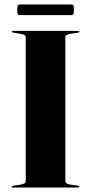

<svg xmlns="http://www.w3.org/2000/svg" viewBox="-20 -838 407 858"><path d="M272 -28Q272 -17 293 -13.5L327.5 -8Q334.5 -7 334.5 -3.5Q334.5 0 329 0H38Q32.5 0 32.5 -3.5Q32.5 -7 39.5 -8L74 -13.5Q95 -17 95 -28V-672Q95 -683 74 -686.5L39.5 -692Q32.5 -693 32.5 -696.5Q32.5 -700 38 -700H329Q334.5 -700 334.5 -696.5Q334.5 -693 327.5 -692L293 -686.5Q272 -683 272 -672ZM57 -794Q57 -808.5 59.2 -813.2Q61.5 -818 69.5 -818H298Q306 -818 308.2 -814Q310.5 -810 310.5 -794.5Q310.5 -780 308.2 -775.2Q306 -770.5 298 -770.5H69.5Q61.5 -770.5 59.2 -775.2Q57 -780 57 -794Z"/></svg>

Font: Fraunces 144pt S000
Style: Bold
Weight: 700
Version: Version 1.000; ttfautohint (v1.8.3)